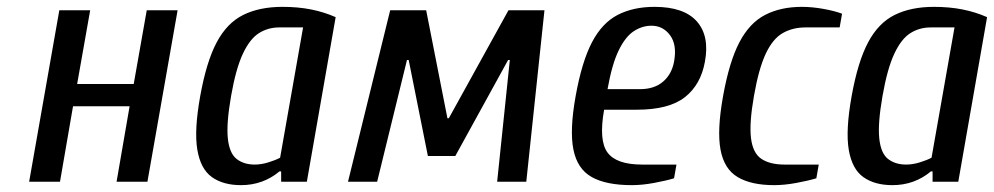

<svg xmlns="http://www.w3.org/2000/svg" viewBox="-20 -530 2899 560"><path d="M65 0 153 -500H243L205 -285H370L408 -500H498L410 0H320L358 -220H193L155 0Z M683 10Q631 10 598 -13.5Q565 -37 555.5 -93.5Q546 -150 564 -250Q582 -350 612 -406.5Q642 -463 689.5 -486.5Q737 -510 804 -510Q849 -510 887 -502.5Q925 -495 959 -480L875 0H800V-30H795Q747 10 683 10ZM723 -50Q742 -50 763 -56.5Q784 -63 797 -70L864 -450H794Q762 -450 735.5 -433.5Q709 -417 688.5 -373.5Q668 -330 654 -250Q640 -170 644.5 -126.5Q649 -83 670 -66.5Q691 -50 723 -50Z M995 0 1118 -500H1223L1285 -185H1289L1463 -500H1568L1515 0H1430L1467 -355H1462L1308 -75H1228L1172 -355H1167L1080 0Z M1823 10Q1748 10 1706 -13.5Q1664 -37 1652.5 -93.5Q1641 -150 1659 -250Q1677 -350 1706.5 -406.5Q1736 -463 1781.5 -486.5Q1827 -510 1889 -510Q1975 -510 2012.5 -467.5Q2050 -425 2036 -350Q2024 -283 1977.5 -246.5Q1931 -210 1837 -210H1742Q1726 -120 1752 -85Q1778 -50 1853 -50H1953L1946 -10Q1923 -3 1888 3.5Q1853 10 1823 10ZM1752 -270H1847Q1888 -270 1913.5 -291.5Q1939 -313 1946 -350Q1955 -399 1934.5 -427Q1914 -455 1880 -455Q1853 -455 1828.5 -439Q1804 -423 1784.5 -383Q1765 -343 1752 -270Z M2238 10Q2171 10 2131.5 -13.5Q2092 -37 2081.5 -93.5Q2071 -150 2089 -250Q2107 -350 2136.5 -406.5Q2166 -463 2211.5 -486.5Q2257 -510 2319 -510Q2349 -510 2382 -504Q2415 -498 2436 -490L2429 -450H2329Q2292 -450 2263 -433.5Q2234 -417 2213.5 -373.5Q2193 -330 2179 -250Q2165 -170 2170.5 -126.5Q2176 -83 2201 -66.5Q2226 -50 2268 -50H2368L2361 -10Q2338 -3 2303 3.5Q2268 10 2238 10Z M2583 10Q2531 10 2498 -13.5Q2465 -37 2455.5 -93.5Q2446 -150 2464 -250Q2482 -350 2512 -406.5Q2542 -463 2589.5 -486.5Q2637 -510 2704 -510Q2749 -510 2787 -502.5Q2825 -495 2859 -480L2775 0H2700V-30H2695Q2647 10 2583 10ZM2623 -50Q2642 -50 2663 -56.5Q2684 -63 2697 -70L2764 -450H2694Q2662 -450 2635.5 -433.5Q2609 -417 2588.5 -373.5Q2568 -330 2554 -250Q2540 -170 2544.5 -126.5Q2549 -83 2570 -66.5Q2591 -50 2623 -50Z"/></svg>

Font: Cuprum
Style: Italic
Weight: 400
Italic angle: -10°
Designer: Jovanny Lemonad
Foundry: Jovanny Lemonad
Version: Version 3.000